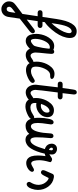

<svg xmlns="http://www.w3.org/2000/svg" viewBox="706 -1606 1148 2823"><g transform="rotate(90 1280.5 -194.0)"><path d="M59.1 -244.6Q59.6 -244.6 64 -244.6Q93.8 -244.1 117.2 -244.1L147.9 -449.7Q192.4 -746.6 327.6 -747.1Q354.5 -747.1 374.5 -738.8Q427.2 -717.3 427.2 -647.5Q427.2 -621.6 420.9 -593.3Q398.4 -491.2 304.7 -380.9Q245.6 -311 194.3 -277.8L189.5 -244.1H239.7Q252 -244.1 261.7 -239.3Q279.8 -230 279.8 -208.5Q279.8 -199.7 275.4 -191.4Q264.2 -173.3 239.3 -173.3H179.2L156.2 -12.2Q284.2 -109.4 293 -117.2Q312.5 -132.8 330.6 -132.8Q336.9 -132.8 343.8 -128.4Q357.9 -118.7 357.9 -103.5Q357.4 -81.5 331.1 -58.1Q279.3 -15.1 142.1 90.3L118.7 252.4Q111.3 301.3 82 329.6Q49.3 360.4 1.5 360.4Q-43 360.4 -77.1 326.7Q-111.3 293 -111.3 250.5Q-111.3 209.5 -92.3 182.6Q-81.1 167 -48.3 142.1Q-47.9 141.6 -44.9 139.6Q-13.2 115.7 73.2 50.8L106.9 -173.3H59.1Q54.7 -173.3 50.8 -173.8Q19 -177.7 19 -208.5Q19 -215.8 21 -222.2Q29.3 -244.6 59.1 -244.6ZM328.6 -673.3Q287.1 -671.9 257.8 -604.5Q232.4 -544.9 213.4 -408.7Q210.4 -385.3 209 -377.4Q241.7 -408.7 276.9 -457.5Q356 -566.9 356 -642.6Q356 -646.5 354 -651.9Q346.7 -673.3 328.6 -673.3ZM48.8 213.4Q48.8 213.4 57.1 153.8Q6.3 192.4 3.4 195.3Q-31.7 221.2 -32.2 245.1Q-32.2 253.4 -29.3 260.7Q-21 282.2 1.5 282.2Q10.3 282.2 18.1 279.3Q42 269.5 48.8 213.4Z M366.7 -153.3Q366.7 -169.9 368.7 -188.5Q378.9 -272.5 421.4 -337.4Q473.1 -416.5 545.9 -416.5Q577.1 -416.5 600.6 -404.3Q610.4 -416 627.4 -416.5Q637.2 -416.5 639.6 -415Q660.6 -408.2 660.6 -373.5Q660.6 -359.4 655.8 -312.5Q640.6 -173.8 640.6 -140.1Q640.6 -117.7 649.9 -98.1Q663.6 -68.8 686 -68.8Q690.4 -68.8 695.3 -69.8Q710 -72.8 737.3 -92.3Q764.2 -111.8 780.3 -111.8Q786.6 -111.8 793.5 -107.4Q807.6 -97.7 807.6 -81.5Q806.2 -56.2 769 -28.8Q724.6 2.4 674.8 2.4Q613.3 2 584 -59.6Q577.1 -51.3 568.4 -43Q520 2.4 470.2 2.4Q439 2.4 416 -13.7Q366.7 -49.8 366.7 -153.3ZM581.5 -314Q581.5 -314 585 -347.2Q574.2 -352.5 562.5 -352.5Q553.7 -352.5 544.4 -350.1Q499 -337.4 467.8 -266.1Q439.9 -202.1 439.9 -137.7Q439.9 -135.3 439.9 -132.8Q441.4 -73.2 470.2 -73.2Q485.4 -73.7 507.3 -89.8Q529.8 -106 540 -120.1Q546.4 -129.4 557.1 -174.3Q576.7 -257.8 581.5 -314Z M774.9 -157.7Q774.9 -174.3 776.9 -192.9Q787.1 -276.4 829.6 -341.3Q881.8 -420.9 954.6 -420.9Q964.4 -420.9 975.6 -419.4Q1027.3 -412.1 1029.3 -381.8Q1028.8 -358.4 987.8 -356.9H971.2Q961.9 -356.9 953.1 -354.5Q908.2 -341.3 877 -272.9Q848.1 -210 848.1 -146Q848.1 -113.3 859.4 -96.7Q872.6 -78.1 912.1 -74.7Q929.2 -74.7 946.3 -78.6Q977.5 -85.4 1020 -113.3Q1047.9 -131.3 1059.1 -131.3Q1065.9 -131.3 1072.8 -127Q1087.9 -117.2 1087.9 -99.6Q1087.9 -94.2 1085.4 -87.9Q1072.8 -59.1 1014.2 -31.2Q950.7 -1.5 897 -1.5Q775.9 -2 774.9 -157.7Z M1108.4 -540.5Q1108.9 -540.5 1113.3 -540.5Q1140.6 -539.6 1162.6 -539.6L1184.1 -690.4Q1186 -705.6 1189 -715.8Q1197.8 -748 1224.6 -748Q1230 -748 1235.4 -747.1Q1257.8 -741.7 1257.8 -704.6Q1257.8 -692.9 1238.3 -539.6H1289.6Q1302.7 -539.6 1312.5 -534.2Q1329.6 -523.9 1329.6 -503.9Q1329.6 -495.1 1325.2 -487.3Q1314 -468.8 1288.6 -468.8H1228Q1189.9 -175.8 1189.9 -140.1Q1189.9 -117.7 1199.2 -98.1Q1212.9 -68.8 1235.4 -68.8Q1240.7 -68.8 1246.6 -70.3Q1259.8 -73.7 1284.2 -92.8Q1308.1 -111.8 1324.2 -111.8Q1331.1 -111.8 1337.4 -108.9Q1355 -100.1 1355 -82Q1353.5 -56.6 1317.4 -29.3Q1273.4 2.4 1224.1 2.4Q1175.8 2 1145 -38.1Q1113.8 -80.6 1113.8 -145Q1113.8 -159.2 1152.3 -468.8H1108.4Q1105.5 -468.8 1102.5 -468.8Q1068.8 -471.7 1068.8 -503.9Q1068.8 -512.7 1071.8 -520Q1080.6 -540.5 1108.4 -540.5Z M1309.6 -149.4Q1309.6 -166 1311.5 -184.6Q1321.8 -268.1 1364.3 -333Q1416 -412.6 1488.8 -412.6Q1508.3 -412.6 1526.4 -407.7Q1590.8 -389.2 1590.8 -316.9Q1590.8 -311.5 1590.3 -305.7Q1585.4 -240.2 1531.7 -195.8Q1479 -151.9 1409.2 -151.9Q1396 -151.9 1383.3 -154.3Q1382.3 -147 1382.3 -133.8Q1382.3 -105.5 1392.1 -89.8Q1405.3 -69.8 1446.3 -66.4Q1464.4 -66.4 1481.9 -70.3Q1512.7 -77.6 1554.7 -105Q1582 -123 1593.3 -123Q1599.6 -123 1606.4 -119.1Q1622.1 -109.9 1622.1 -92.3Q1622.1 -86.4 1619.6 -79.6Q1606.4 -47.9 1540.5 -19.5Q1479.5 6.8 1433.1 6.8Q1415.5 6.8 1400.4 3.9Q1309.6 -14.6 1309.6 -149.4ZM1466.3 -335.9Q1421.9 -306.2 1396.5 -222.7Q1408.7 -219.7 1419.9 -219.7Q1460.4 -219.7 1490.7 -244.6Q1524.4 -272 1524.4 -309.6Q1524.4 -347.2 1500.5 -347.7Q1483.4 -347.2 1466.3 -335.9Z M2167.5 -78.6Q2154.8 -117.2 2154.8 -178.2Q2154.8 -224.6 2164.1 -289.1Q2147.5 -280.8 2127.4 -276.9Q2121.6 -247.1 2112.3 -216.3Q2079.1 -104 2030.3 -45.4Q2022 -35.6 2010.3 -26.4Q1968.8 5.9 1922.9 5.9Q1862.3 5.4 1836.4 -49.3Q1793.5 3.9 1718.3 4.4Q1701.2 4.4 1686 0Q1600.1 -25.4 1600.1 -188.5Q1600.1 -191.4 1600.1 -194.8Q1601.1 -273.9 1617.2 -345.2Q1631.3 -407.2 1665 -407.7Q1696.8 -407.2 1697.8 -369.1Q1697.8 -361.8 1693.4 -335.9Q1676.3 -225.1 1676.3 -176.3Q1676.3 -74.7 1727.5 -73.7Q1796.4 -78.6 1820.8 -253.9Q1827.1 -301.3 1830.1 -360.4Q1830.6 -365.2 1830.6 -366.2Q1834.5 -404.8 1868.2 -405.3Q1871.6 -405.3 1875 -404.8Q1899.4 -399.9 1899.4 -365.7Q1887.2 -239.7 1887.2 -150.4Q1887.2 -137.7 1889.2 -124.5Q1897 -66.4 1931.6 -66.4Q1970.2 -66.4 2003.4 -125Q2029.3 -170.4 2061 -278.8Q2045.4 -283.2 2031.7 -290.5Q1981 -319.3 1981 -381.8Q1981 -402.3 1991.2 -420.9Q2012.7 -458 2059.6 -458Q2083.5 -458 2105 -445.3Q2140.1 -423.8 2140.1 -385.3Q2140.1 -369.6 2137.7 -345.2Q2156.7 -355 2189 -378.4Q2198.2 -384.8 2210.9 -385.3Q2230.5 -384.8 2244.6 -372.6Q2252.4 -366.2 2252.9 -359.4Q2252.9 -354 2249.5 -343.8Q2224.1 -257.8 2224.1 -195.8Q2224.1 -156.7 2232.4 -121.1Q2232.4 -120.1 2232.9 -118.7Q2244.1 -78.1 2273.9 -78.1Q2288.6 -79.6 2322.8 -99.6Q2353 -119.6 2367.7 -119.6Q2375 -119.6 2382.3 -114.3Q2395 -105 2395 -92.3Q2393.1 -64.9 2356.4 -36.1Q2313 -4.9 2263.7 -4.9Q2252.4 -4.9 2241.2 -7.3Q2189 -19 2167.5 -78.6ZM2039.6 -378.4Q2040 -351.1 2073.7 -339.4Q2078.6 -365.2 2078.6 -378.4Q2078.6 -381.3 2077.6 -384.8Q2074.2 -397.9 2059.6 -397.9Q2057.1 -397.9 2053.7 -397Q2039.6 -393.1 2039.6 -378.4Z M2376.5 -280.8Q2377 -281.7 2378.4 -285.2Q2422.9 -385.7 2422.9 -386.7Q2422.9 -387.2 2423.3 -387.7Q2433.1 -412.6 2460.4 -412.6Q2470.2 -412.1 2480.5 -410.6Q2562.5 -397.9 2613.8 -327.1Q2661.1 -261.2 2661.1 -176.8Q2661.1 -132.3 2643.6 -83.5Q2618.2 -11.7 2574.2 -11.7Q2566.4 -11.7 2558.1 -17.1Q2542.5 -28.8 2542.5 -47.4Q2542.5 -53.7 2545.4 -60.5Q2545.4 -60.5 2550.8 -70.3Q2585.9 -127.4 2586.4 -184.1Q2586.4 -190.4 2585.9 -197.3Q2581.1 -260.3 2537.1 -304.7Q2508.3 -334 2485.4 -334.5Q2477.1 -318.8 2449.7 -264.6Q2449.7 -264.6 2449.2 -263.7Q2448.7 -262.7 2448.2 -262.2Q2427.2 -221.7 2403.8 -221.7Q2397 -221.7 2389.6 -224.6Q2370.1 -233.4 2370.1 -253.9Q2370.1 -261.7 2375 -275.9Q2376 -279.3 2376.5 -280.8Z"/></g></svg>

Font: Vibur
Style: Medium
Weight: 400
Version: Version 1.004